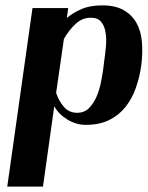

<svg xmlns="http://www.w3.org/2000/svg" viewBox="-20 -456 550 715"><path d="M7 239 101 -426H234L229 -389Q251 -408 283 -422Q315 -436 361 -436Q409 -436 440 -418.5Q471 -401 488 -371Q505 -341 508.5 -300Q512 -259 506 -212Q500 -169 486 -129Q472 -89 447.5 -58Q423 -27 386.5 -9Q350 9 299 9Q264 9 231.5 -10.5Q199 -30 182 -60L140 239ZM189 -110Q199 -80 218 -58Q237 -36 267 -36Q294 -36 311 -53Q328 -70 339 -95Q350 -120 355.5 -147.5Q361 -175 364 -196L368 -228Q372 -255 374.5 -283.5Q377 -312 373 -336Q369 -360 356.5 -375Q344 -390 318 -390Q286 -390 261 -366.5Q236 -343 218 -311Z"/></svg>

Font: Gamine
Style: Bold Italic
Weight: 700
Designer: Tapiwanashe Sebastian Garikayi
Version: Version 1.000